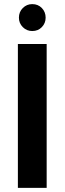

<svg xmlns="http://www.w3.org/2000/svg" viewBox="-20 -914 314 934"><path d="M67 0V-700H207V0ZM137 -763Q110 -763 91 -782Q72 -801 72 -828Q72 -856 91 -875Q110 -894 137 -894Q165 -894 183.5 -875Q202 -856 202 -828Q202 -801 183.5 -782Q165 -763 137 -763Z"/></svg>

Font: DM Sans 20pt ExtraBold
Style: Regular
Weight: 800
Version: Version 4.004;gftools[0.9.30]